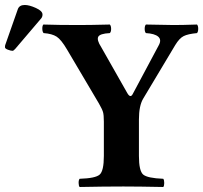

<svg xmlns="http://www.w3.org/2000/svg" viewBox="-56 -745 812 767"><path d="M43 -725.1Q61 -725.1 87.4 -713.1Q113.8 -701.2 113.8 -687Q113.8 -678.2 108.9 -671.9L4.9 -549.8Q-2 -542 -5.9 -542Q-12.7 -542 -24.4 -546.4Q-36.1 -550.8 -36.1 -556.2Q-36.1 -562 -35.2 -564.9L15.1 -708Q21 -725.1 43 -725.1ZM499 -122.1Q499 -62 516.1 -47.6Q533.2 -33.2 596.2 -30.8Q600.1 -25.9 600.1 -13.9Q600.1 -2 596.2 2Q496.1 0 437 0Q359.9 0 262.2 2Q258.3 -2 258.1 -13.9Q257.8 -25.9 262.2 -30.8Q325.2 -32.7 342 -47.4Q358.9 -62 358.9 -122.1V-258.8Q358.9 -285.6 355.5 -297.4Q352.1 -309.1 338.9 -332L211.9 -546.9Q188.5 -586.9 170.2 -598.6Q151.9 -610.4 118.2 -612.8Q113.3 -617.7 113 -629.9Q112.8 -642.1 117.2 -647Q177.2 -645 258.8 -645Q302.7 -645 382.8 -647Q387.7 -642.1 387.9 -630.1Q388.2 -618.2 382.8 -612.8Q342.8 -610.8 336.4 -597.9Q330.1 -585 348.1 -557.1L452.6 -373Q465.3 -351.1 474.6 -370.1L578.1 -564Q590.3 -585.9 576.2 -598.4Q562 -610.8 526.9 -612.8Q522 -617.7 522 -629.9Q522 -642.1 526.9 -647Q606.9 -645 638.2 -645Q671.4 -645 731 -647Q735.8 -642.1 735.8 -630.1Q735.8 -618.2 731 -612.8Q694.8 -609.4 677.7 -600.8Q660.6 -592.3 644 -564.9L516.1 -351.1Q499 -322.8 499 -267.6Z"/></svg>

Font: Linux Libertine
Style: Bold
Weight: 700
Designer: Philipp H. Poll
Foundry: Philipp H. Poll
Version: Version 5.0.3